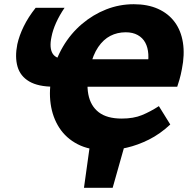

<svg xmlns="http://www.w3.org/2000/svg" viewBox="-20 -695 896 910"><path d="M378 195 410 -35H579L514 195ZM481 17Q403 17 348 -11.5Q293 -40 261 -89.5Q229 -139 220 -203Q211 -267 226 -338Q242 -412 278.5 -474Q315 -536 368 -581Q421 -626 483.5 -650.5Q546 -675 614 -675Q680 -675 729 -653Q778 -631 808 -590.5Q838 -550 847 -493Q856 -436 842 -367Q837 -340 830.5 -317.5Q824 -295 820 -284L658 -318Q663 -325 667.5 -339Q672 -353 676 -367Q685 -406 683 -438Q681 -470 668.5 -493Q656 -516 632.5 -529Q609 -542 576 -542Q536 -542 503 -525Q470 -508 445.5 -472Q421 -436 407 -378Q388 -304 398.5 -248.5Q409 -193 448 -163Q487 -133 557 -133Q613 -133 653 -149.5Q693 -166 733 -192L787 -105Q739 -60 686 -33.5Q633 -7 580.5 5Q528 17 481 17ZM741 -414 820 -284H236Q161 -284 118.5 -309Q76 -334 63 -379.5Q50 -425 62 -485Q71 -526 92.5 -570Q114 -614 149 -658H286Q262 -623 246 -587.5Q230 -552 224 -520Q213 -468 229.5 -441Q246 -414 298 -414Z"/></svg>

Font: Ysabeau Office Black
Style: Italic
Weight: 900
Italic angle: -12°
Designer: Christian Thalmann (Catharsis Fonts)
Version: Version 2.001;gftools[0.9.30]; featfreeze: tnum,lnum,ss02